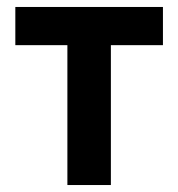

<svg xmlns="http://www.w3.org/2000/svg" viewBox="-20 -531 512 551"><path d="M173.4 0V-401.4H24V-511H447.6V-401.4H298.2V0Z"/></svg>

Font: Overpass
Style: Regular
Weight: 400
Designer: Delve Withrington, Dave Bailey, Thomas Jockin
Foundry: Delve Fonts LLC
Version: Version 4.000